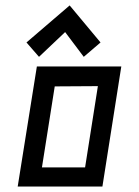

<svg xmlns="http://www.w3.org/2000/svg" viewBox="-20 -684 510 704"><path d="M44.9 0 115.2 -440.4H424.8L355.5 0ZM338.9 -368.2 180.7 -367.2 133.8 -70.3H292ZM235.4 -664.1 348.6 -528.3 287.1 -475.6 218.8 -566.4 123 -475.6 77.1 -528.3Z"/></svg>

Font: Geo
Style: Oblique
Weight: 500
Italic angle: -11°
Version: Version 001.2